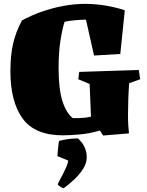

<svg xmlns="http://www.w3.org/2000/svg" viewBox="-20 -690 762 996"><path d="M515 13 498 -13Q446 3 392.5 7.5Q339 12 306 12Q161 12 97.5 -75Q34 -162 34 -320Q34 -405 48.5 -466Q63 -527 94 -584Q139 -609 194 -628.5Q249 -648 307.5 -659Q366 -670 421 -670Q470 -670 522 -662Q574 -654 627 -637L626 -623L604 -410L468 -402L466 -410L426 -588Q398 -588 369 -585Q356 -584 342.5 -582Q329 -580 315 -577Q303 -540 293.5 -479.5Q284 -419 284 -336Q284 -227 304 -165Q324 -103 358 -77Q396 -77 416 -79Q436 -81 452 -85L445 -254L386 -279L391 -317Q468 -319 545.5 -322Q623 -325 700 -327L707 -279L650 -258Q647 -218 645.5 -174Q644 -130 644 -95Q644 -63 645.5 -39.5Q647 -16 649 2ZM311 286Q304 286 292 278Q280 270 280 266Q280 263 287.5 249Q295 235 305 216Q315 197 323.5 177.5Q332 158 334 143L278 120Q278 114 279.5 97Q281 80 283 63Q285 46 286 41Q301 37 327 32.5Q353 28 384 28Q408 49 419 74Q430 99 430 126Q430 156 411 186Q392 216 364.5 241.5Q337 267 311 286Z"/></svg>

Font: Labrada Black
Style: Regular
Weight: 900
Designer: Mercedes Jáuregui
Foundry: Omnibus-Type Team
Version: Version 1.000; ttfautohint (v1.8.4.7-5d5b)